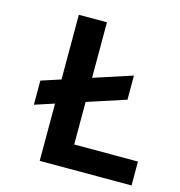

<svg xmlns="http://www.w3.org/2000/svg" viewBox="-100 -749 784 838"><g transform="rotate(15 292.0 -330.0)"><path d="M66 -339 455 -466V-357L66 -230ZM154 0V-660H281V0ZM183 0V-108H569V0Z"/></g></svg>

Font: Bricolage Grotesque 17pt SemiBold
Style: Regular
Weight: 600
Version: Version 1.001;gftools[0.9.33.dev8+g029e19f]